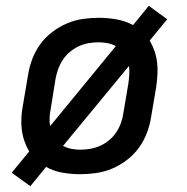

<svg xmlns="http://www.w3.org/2000/svg" viewBox="-20 -589 640 658"><path d="M84 49 20 3 80 -70Q70 -87 63.5 -106Q57 -125 54.5 -146Q52 -167 53.5 -188.5Q55 -210 59 -231L76 -331Q80 -358 90 -385Q100 -412 117 -436Q134 -460 158 -478.5Q182 -497 209 -508.5Q236 -520 263.5 -524Q291 -528 318 -528Q350 -528 380 -522.5Q410 -517 436 -503L490 -569L553 -523L493 -450Q503 -433 509.5 -414Q516 -395 518.5 -374Q521 -353 519.5 -331.5Q518 -310 515 -289L498 -189Q494 -162 484 -135Q474 -108 457 -84Q440 -60 416 -41.5Q392 -23 365 -11.5Q338 0 310 4Q282 8 255 8Q223 8 193 2.5Q163 -3 138 -17ZM152 -157 377 -431Q364 -438 349 -441Q334 -444 318 -444Q301 -444 283.5 -441Q266 -438 250 -430.5Q234 -423 219.5 -411Q205 -399 195 -383.5Q185 -368 179 -351Q173 -334 170 -317L154 -217Q151 -202 150 -186.5Q149 -171 152 -157ZM255 -76Q272 -76 289.5 -79Q307 -82 323.5 -89.5Q340 -97 354.5 -109Q369 -121 379 -136.5Q389 -152 395 -169Q401 -186 403 -203L420 -303Q422 -318 423 -333.5Q424 -349 422 -363L196 -89Q209 -82 224 -79Q239 -76 255 -76Z"/></svg>

Font: Iosevka Medium Extended
Style: Italic
Weight: 500
Width: 7
Italic angle: -9°
Monospace: yes
Designer: Belleve Invis
Foundry: Belleve Invis
Version: Version 32.5.0; ttfautohint (v1.8.4)